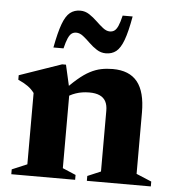

<svg xmlns="http://www.w3.org/2000/svg" viewBox="-50 -721 692 767"><g transform="rotate(5 296.0 -337.5)"><path d="M226.5 -351.5V-42L279.5 -19.5V0H23.5V-19.5L84 -45V-331Q72.5 -346.5 57.2 -357.2Q42 -368 18.5 -378.5V-396.5L187.5 -455H203ZM326.5 -19.5 379.5 -42V-285.5Q379.5 -308.5 371.5 -323.2Q363.5 -338 347.2 -345.2Q331 -352.5 306 -352.5Q276.5 -352.5 251.8 -344Q227 -335.5 211.5 -322L193 -341.5Q225.5 -377 251.5 -399.2Q277.5 -421.5 300 -433.2Q322.5 -445 344.5 -449.5Q366.5 -454 391 -454Q457.5 -454 489.8 -414Q522 -374 522 -291V-45L583 -19.5V0H326.5ZM451.5 -670Q440.5 -608 428 -574.2Q415.5 -540.5 398.5 -527.2Q381.5 -514 357.5 -514Q337.5 -514 320.8 -524.8Q304 -535.5 289.2 -550Q274.5 -564.5 260.8 -575.2Q247 -586 233 -586Q222.5 -586 214.8 -580.5Q207 -575 200.5 -560.5Q194 -546 187.5 -519H147Q158.5 -580.5 171 -614.2Q183.5 -648 200.5 -661.5Q217.5 -675 241.5 -675Q261 -675 277.8 -664Q294.5 -653 309.2 -638.8Q324 -624.5 338 -613.5Q352 -602.5 365.5 -602.5Q376.5 -602.5 384.2 -608Q392 -613.5 398.5 -628Q405 -642.5 411.5 -670Z"/></g></svg>

Font: Newsreader 24pt
Style: Bold
Weight: 700
Designer: Hugues Gentile
Foundry: Production Type
Version: Version 1.003